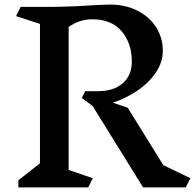

<svg xmlns="http://www.w3.org/2000/svg" viewBox="-20 -816 849 836"><path d="M789 0H603L383 -355L336 -389L351 -419H407Q475 -419 514.5 -453.5Q554 -488 554 -548Q554 -627 510 -679.5Q466 -732 382 -732Q326 -732 279 -699V-76L384 -40L364 0H60V-31L154 -105V-712L50 -746L70 -786H186Q277 -786 365 -792Q429 -796 460 -796Q527 -796 579.5 -769Q632 -742 660.5 -696Q689 -650 689 -595Q689 -545 658 -499.5Q627 -454 577 -420.5Q527 -387 471 -369L536 -347L691 -97L809 -40Z"/></svg>

Font: Inknut
Style: Antiqua
Weight: 400
Designer: Claus Eggers Srensen
Foundry: Claus Eggers Srensen
Version: Version 1.000; ttfautohint (v1.2) -l 7 -r 28 -G 50 -x 13 -D 